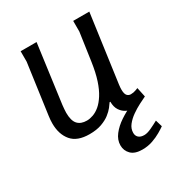

<svg xmlns="http://www.w3.org/2000/svg" viewBox="-166 -599 842 908"><g transform="rotate(-30 255.0 -144.5)"><path d="M168 -490 125 -171Q124 -160 123 -149.5Q122 -139 122 -130Q122 -87 139 -68Q156 -49 189 -49Q205 -49 223.5 -55.5Q242 -62 260 -77Q278 -92 295 -118.5Q312 -145 325 -184.5Q338 -224 346 -279L368 -432V-490H456L405 -121Q404 -114 403.5 -107Q403 -100 403 -95Q403 -71 411 -62Q419 -53 431 -53Q446 -53 459 -58Q472 -63 472 -63L483 -11Q483 -11 470.5 -5.5Q458 0 441 6Q424 12 408 12Q391 12 372.5 3.5Q354 -5 341.5 -23.5Q329 -42 329 -71H325Q320 -63 309 -49Q298 -35 280 -21Q262 -7 234.5 3Q207 13 168 13Q101 13 70.5 -23.5Q40 -60 40 -119Q40 -138 43 -159L81 -433V-490ZM483 -11Q468 -4 445.5 7.5Q423 19 401 34.5Q379 50 364 69Q349 88 349 111Q349 127 359.5 136.5Q370 146 390 146Q406 146 428.5 135.5Q451 125 471 114L482 151Q471 159 450.5 171Q430 183 404 192Q378 201 348 201Q307 201 287 181Q267 161 267 132Q267 102 287.5 75.5Q308 49 339.5 28Q371 7 404.5 -7.5Q438 -22 465 -28Z"/></g></svg>

Font: Rosario
Style: Italic
Weight: 400
Italic angle: -8.05°
Designer: Hector Gatti
Foundry: Omnibus Type
Version: Version 1.201